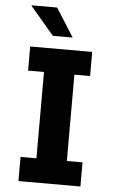

<svg xmlns="http://www.w3.org/2000/svg" viewBox="-60 -935 581 975"><g transform="rotate(5 230.5 -447.5)"><path d="M191 -895 283 -750H182L61 -892L62 -895ZM388 -686V-563H308V-123H388V0H72V-123H153V-563H72V-686Z"/></g></svg>

Font: Chivo
Style: Bold
Weight: 700
Designer: Hector Gatti
Foundry: Omnibus-Type
Version: Version 1.007;PS 001.007;hotconv 1.0.88;makeotf.lib2.5.64775